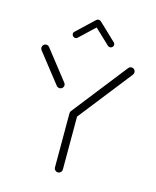

<svg xmlns="http://www.w3.org/2000/svg" viewBox="-105 -754 673 827"><g transform="rotate(15 232.0 -340.5)"><path d="M232.2 -273Q239.6 -273 244.8 -267.8Q250 -262.6 250 -255.2V-17.8Q250 -10.7 244.8 -5.4Q239.6 0 232.2 0Q225.2 0 220 -5.2Q214.8 -10.4 214.8 -17.8V-255.2Q214.8 -262.6 220 -267.8Q225.2 -273 232.2 -273ZM163 -369.6Q163 -362.6 157.8 -357.4Q152.6 -352.2 145.2 -352.2Q141.1 -352.2 137.4 -354.1Q133.7 -355.9 131.5 -358.9L28.5 -490Q24.8 -494.8 24.8 -500.7Q24.8 -508.1 29.8 -513.3Q34.8 -518.5 42.2 -518.5Q46.3 -518.5 50 -516.7Q53.7 -514.8 55.9 -511.9L158.9 -380.4Q163 -375.6 163 -369.6ZM422.2 -518.9Q429.6 -518.9 434.6 -513.7Q439.6 -508.5 439.6 -501.1Q439.6 -495.2 435.9 -490.4L245.9 -248.1Q243.7 -245.2 240 -243.3Q236.3 -241.5 232.2 -241.5Q225.2 -241.5 220 -246.7Q214.8 -251.9 214.8 -258.9Q214.8 -265.6 218.5 -269.6L408.5 -512.2Q410.7 -515.2 414.4 -517Q418.1 -518.9 422.2 -518.9ZM232.2 -680.7Q238.1 -680.7 242.6 -676.5Q247 -672.2 247 -666.3Q247 -659.6 242.2 -655.6L164.8 -582.6Q160.7 -578.5 154.8 -578.5Q148.9 -578.5 144.4 -582.8Q140 -587 140 -593Q140 -599.6 144.8 -603.7L222.2 -676.7Q226.3 -680.7 232.2 -680.7ZM243 -676.3 319.6 -603.7Q324.4 -599.6 324.4 -593Q324.4 -587 320 -582.8Q315.6 -578.5 309.6 -578.5Q303.7 -578.5 299.6 -582.6L223 -654.8Z"/></g></svg>

Font: 26F Galaxy Sans Light
Style: Regular
Weight: 300
Designer: C₂₉H₂₅N₃O₅
Version: Version 1.100